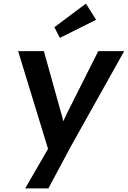

<svg xmlns="http://www.w3.org/2000/svg" viewBox="-20 -809 705 1059"><path d="M119 230 245 12 80 -527H222L318 -183Q323 -170 327 -149Q328 -144 329 -140Q339 -161 349 -183L522 -527H665L370 0L247 230ZM310 -600 280 -659 454 -789 510 -700Z"/></svg>

Font: Lexend Med
Style: Italic
Weight: 500
Italic angle: -8.13011°
Designer: Bonnie Shaver-Troup, Thomas Jockin
Foundry: Lexend
Version: Version 1.007